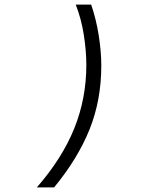

<svg xmlns="http://www.w3.org/2000/svg" viewBox="-20 -718 690 834"><path d="M215 96H140Q250 -30 302.5 -160Q355 -290 355 -436Q355 -497 344 -567Q333 -637 309 -698H376Q398 -634 409 -563.5Q420 -493 420 -433Q420 -283 369 -156Q318 -29 215 96Z"/></svg>

Font: Azeret Mono Thin ExtraLight
Style: Italic
Weight: 250
Italic angle: -12°
Version: Version 1.002